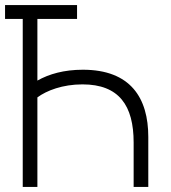

<svg xmlns="http://www.w3.org/2000/svg" viewBox="-20 -740 677 760"><path d="M308 -464C233.5 -464 174 -447 128 -421V-665H285V-720H0V-665H70V0H128V-354.5C164.5 -381.5 227.5 -406 306.5 -406C451.5 -406 509 -322 509 -176V0H567V-198C567 -352 497 -464 308 -464Z"/></svg>

Font: Hauora Light
Style: Regular
Weight: 300
Designer: Wayne Shih
Foundry: WCYS
Version: Version 1.001;hotconv 1.0.109;makeotfexe 2.5.65596